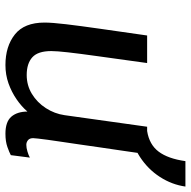

<svg xmlns="http://www.w3.org/2000/svg" viewBox="-18 -674 702 706"><g transform="rotate(90 333.0 -321.0)"><path d="M219.2 10Q150.5 10 106.8 -24.6Q63 -59.2 63 -133.8Q63 -161.5 69.1 -212.9Q75.2 -264.2 85.9 -339.1Q96.5 -414 110.5 -511H211.8Q196.8 -402.2 186.9 -331.4Q177 -260.5 172.4 -219.5Q167.8 -178.5 167.8 -158.5Q167.8 -109.5 190.6 -88.9Q213.5 -68.2 255.8 -68.2Q294 -68.2 325.4 -87.4Q356.8 -106.5 377.5 -138.5Q398.2 -170.5 403.5 -207.5L446 -511H547.2Q540.5 -463.8 534 -419.5Q527.5 -375.2 521.6 -335.1Q515.8 -295 510.8 -260Q505.8 -225 501.4 -196.2Q497 -167.5 494.1 -145.8Q491.2 -124 489.6 -110.1Q488 -96.2 488 -91.8Q488 -78.8 495.6 -72.8Q503.2 -66.8 512.5 -66.8Q523.5 -66.8 537.2 -70.9Q551 -75 559.5 -79.8L550.5 -9.8Q541 -4.5 520.5 2.8Q500 10 471.8 10Q427.8 10 409.1 -11.6Q390.5 -33.2 390.2 -70.8Q371.5 -49 344.9 -30.8Q318.2 -12.5 286.5 -1.2Q254.8 10 219.2 10ZM453 -448.2 461.8 -511Q511.8 -519 537.6 -553.4Q563.5 -587.8 572.5 -651.8H666Q659 -602 630.6 -558Q602.2 -514 556.9 -484.5Q511.5 -455 453 -448.2Z"/></g></svg>

Font: Chivo Medium
Style: Italic
Weight: 500
Italic angle: -8.05°
Designer: Hector Gatti
Foundry: Omnibus-Type
Version: Version 2.002